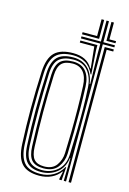

<svg xmlns="http://www.w3.org/2000/svg" viewBox="-123 -859 620 926"><g transform="rotate(15 187.5 -396.5)"><path d="M290.5 0 293.2 -113.5H290.8Q284.8 -65.5 251.4 -39.1Q218 -12.8 172.5 -12.8Q125 -12.8 101.8 -37.1Q78.5 -61.5 75.8 -120Q71.2 -211.2 71.2 -295.5Q71.2 -379.8 75.8 -479.5Q78.2 -537 103 -562Q127.8 -587 181.8 -587Q227.2 -587 255.2 -559.9Q283.2 -532.8 290.2 -484H293L289.8 -632.2V-685H192.8V-695.2H289.8V-800H302V-695.2H359.8V-685H302V0ZM192.8 -705.5V-716H265.2V-800H278V-705.5ZM314.5 -705.5V-800H326.8V-716H359.8V-705.5ZM168.8 6.8Q109.2 6.8 81.8 -22.8Q54.2 -52.2 51 -120.2Q46.8 -208.5 46.8 -294.2Q46.8 -380 51.2 -480.5Q54.5 -549 84 -577.9Q113.5 -606.8 176 -606.8Q246 -606.8 273.2 -556.8H276.2L265.2 -662.2V-664.2H192.8V-674.5H278V-648.8L286 -530H282.5Q266.5 -566.2 240 -581.5Q213.5 -596.8 179.2 -596.8Q120 -596.8 93.1 -569.4Q66.2 -542 63.2 -479.5Q59 -381.5 59.1 -296.1Q59.2 -210.8 63.2 -120.5Q66.2 -59.5 90.8 -31.2Q115.2 -3 171.2 -3Q207.2 -3 236.4 -19.6Q265.5 -36.2 281.8 -66.5H285L279.8 0H267.8V-5.2L275.5 -41.8H272.8Q257.5 -19.8 230.5 -6.5Q203.5 6.8 168.8 6.8ZM314.5 0V-674.5H359.8V-664.2H326.8V0ZM176.2 -22.8Q220.5 -22.8 252.4 -50.6Q284.2 -78.5 286.2 -130.5Q288.5 -183 289.8 -242.4Q291 -301.8 290.5 -359.9Q290 -418 286.8 -466.5Q283.5 -514.8 258.5 -545.9Q233.5 -577 185.2 -577Q138.5 -577 114.2 -555.8Q90 -534.5 87.8 -479Q84.2 -386 84.1 -298.6Q84 -211.2 87.8 -121Q90.2 -66.8 111.5 -44.8Q132.8 -22.8 176.2 -22.8ZM179.5 -32.8Q139 -32.8 120.5 -53.2Q102 -73.8 100.2 -121.2Q96.5 -211.8 96.5 -294.4Q96.5 -377 100.2 -479Q102 -526.2 122 -546.9Q142 -567.5 186.5 -567.5Q227.8 -567.5 250.1 -541.4Q272.5 -515.2 274.5 -466.8Q276.8 -414.2 277.4 -355.1Q278 -296 277.2 -237.9Q276.5 -179.8 274.8 -130.8Q273.2 -92.8 250.8 -62.8Q228.2 -32.8 179.5 -32.8ZM180 -42.5Q222.2 -42.5 241.5 -69.6Q260.8 -96.8 262 -131Q264 -180.5 264.9 -238.5Q265.8 -296.5 265.1 -355.2Q264.5 -414 262 -466.5Q260.2 -510.2 241.2 -533.9Q222.2 -557.5 186.8 -557.5Q148.5 -557.5 131.2 -539.1Q114 -520.8 112.5 -478.8Q108.5 -377.2 108.8 -294Q109 -210.8 112.5 -121.5Q114 -79.2 129.8 -60.9Q145.5 -42.5 180 -42.5Z"/></g></svg>

Font: Big Shoulders Inline Text Light
Style: Regular
Weight: 300
Designer: Patric King
Foundry: XO Type Co
Version: Version 1.000